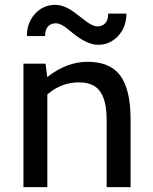

<svg xmlns="http://www.w3.org/2000/svg" viewBox="-20 -764 623 784"><path d="M302.7 -427.7Q230 -427.7 173.3 -378.4V0H75.7V-503.9H166L172.9 -449.2Q252.4 -511.7 337.4 -511.7Q427.2 -511.7 469.2 -458Q513.2 -401.4 513.2 -275.4V0H415.5V-275.4Q415.5 -396.5 350.1 -419.9Q329.1 -427.7 302.7 -427.7ZM89.8 -616.7Q89.8 -671.9 123.5 -708Q156.7 -744.1 205.1 -744.1Q244.1 -744.1 287.1 -710.9L328.1 -679.7Q357.9 -656.2 377.9 -656.2Q397.9 -656.2 409.9 -669.4Q421.9 -682.6 421.9 -708.5H496.1Q496.1 -653.3 462.4 -617.2Q429.2 -581.1 380.9 -581.1Q336.4 -581.1 278.3 -627.9L257.8 -644.5Q228.5 -668.9 208.3 -668.9Q188 -668.9 176 -655.8Q164.1 -642.6 164.1 -616.7Z"/></svg>

Font: Inder
Style: Regular
Weight: 400
Designer: Irina Smirnova
Foundry: Irina Smirnova
Version: Version 1.001